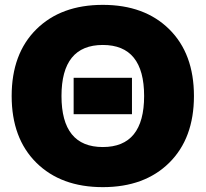

<svg xmlns="http://www.w3.org/2000/svg" viewBox="-20 -760 846 790"><path d="M283 -290V-440H523V-290ZM129.5 -639.5Q231 -740 403 -740Q575 -740 676.5 -639.5Q778 -539 778 -365Q778 -191 676.5 -90.5Q575 10 403 10Q231 10 129.5 -90.5Q28 -191 28 -365Q28 -539 129.5 -639.5ZM233 -365Q233 -155 403 -155Q573 -155 573 -365Q573 -575 403 -575Q233 -575 233 -365Z"/></svg>

Font: M PLUS 1p Black
Style: Regular
Weight: 900
Version: Version 1.061